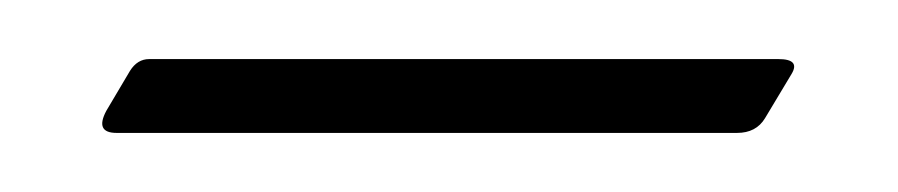

<svg xmlns="http://www.w3.org/2000/svg" viewBox="-20 -266 304 65"><path d="M243.5 -246Q251 -246 248 -241L239 -226Q236 -221 229.5 -221H19.5Q12 -221 16 -228.5L24 -242Q26.5 -246 30.5 -246Z"/></svg>

Font: Fraunces 144pt S000 Thin
Style: Italic
Weight: 100
Italic angle: -16°
Version: Version 1.000; ttfautohint (v1.8.3)